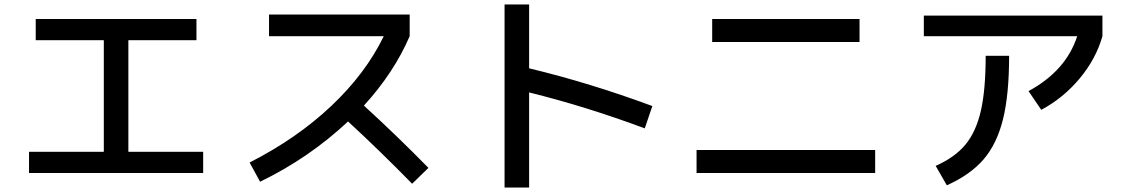

<svg xmlns="http://www.w3.org/2000/svg" viewBox="-20 -790 5040 860"><path d="M140 -705H860V-610H555V-110H890V-15H110V-110H445V-610H140Z M1185 -628V-725H1815V-628Q1745 -465 1610 -317Q1761 -179 1899 -38L1826 33Q1682 -114 1539 -246Q1364 -82 1145 24L1098 -62Q1310 -170 1464 -315.5Q1618 -461 1699 -628Z M2240 -770H2350V-484Q2621 -419 2902 -315L2868 -215Q2605 -313 2350 -376V50H2240Z M3170 -602V-705H3830V-602ZM3100 -15V-118H3900V-15Z M4118 -628V-720H4918V-628Q4889 -526 4816 -438.5Q4743 -351 4644 -298L4587 -382Q4755 -473 4805 -628ZM4395 -540H4500Q4500 -366 4472.5 -255.5Q4445 -145 4385.5 -76Q4326 -7 4221 40L4171 -47Q4257 -85 4304.5 -142.5Q4352 -200 4373.5 -294Q4395 -388 4395 -540Z"/></svg>

Font: Mplus 1p Medium
Style: Regular
Weight: 500
Version: Version 1.061